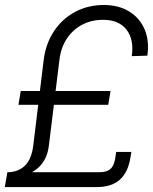

<svg xmlns="http://www.w3.org/2000/svg" viewBox="-21 -757 619 777"><path d="M6.3 -38.6 9.8 -60.1Q52.2 -60.1 79.6 -86.4Q106.9 -112.8 113.8 -169.4L155.8 -514.6Q164.1 -580.1 197 -630.1Q230 -680.2 282.2 -708.5Q334.5 -736.8 399.4 -736.8Q459.5 -736.8 502 -710.4Q544.4 -684.1 564.2 -638.2Q584 -592.3 575.2 -531.7L512.2 -529.8Q522 -596.7 491.2 -636.7Q460.4 -676.8 396 -676.8Q349.1 -676.8 311.5 -657Q273.9 -637.2 249.8 -601.1Q225.6 -564.9 219.7 -516.1L177.2 -171.4Q173.8 -139.6 162.6 -116.9Q151.4 -94.2 134.5 -78.9Q117.7 -63.5 97.2 -54.7Q76.7 -45.9 53.5 -42.2Q30.3 -38.6 6.3 -38.6ZM-1.5 0 8.8 -60.1H381.8Q410.6 -60.1 425.3 -72.5Q439.9 -85 444.8 -113.8L449.2 -142.1H510.7L506.8 -119.1Q497.1 -59.1 463.6 -29.5Q430.2 0 371.1 0ZM53.7 -333 63 -388.7H426.3L417 -333Z"/></svg>

Font: Inter 28pt Light
Style: Italic
Weight: 300
Italic angle: -9.3988°
Designer: Rasmus Andersson
Foundry: rsms
Version: Version 4.001;git-66647c0bb